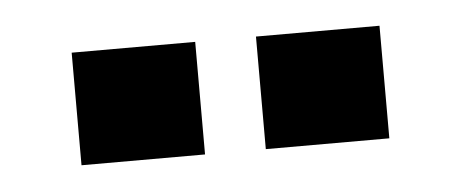

<svg xmlns="http://www.w3.org/2000/svg" viewBox="-26 -703 461 192"><g transform="rotate(-5 204.5 -607.5)"><path d="M359 -551H235V-664H359ZM174 -551H50V-664H174Z"/></g></svg>

Font: Blinker
Style: Regular
Weight: 400
Designer: Juergen Huber
Foundry: supertype
Version: 1.017